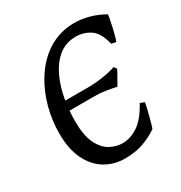

<svg xmlns="http://www.w3.org/2000/svg" viewBox="-155 -741 815 866"><g transform="rotate(-30 253.0 -307.5)"><path d="M192.4 -573.7Q225.6 -600.6 266.1 -615.2Q306.6 -629.9 351.6 -629.9Q431.2 -629.9 505.4 -587.9Q506.3 -586.9 502.9 -567.9Q499.5 -548.8 493.9 -524.4Q488.3 -500 482.9 -480.7Q477.5 -461.4 475.1 -460.4L451.7 -465.8Q437.5 -527.8 404.1 -550.5Q370.6 -573.2 329.1 -573.2Q275.4 -573.2 235.8 -540Q201.2 -510.3 179 -462.6Q156.7 -415 146.5 -358.2Q136.2 -301.3 136.2 -243.7Q136.2 -170.9 156.2 -128.7Q176.3 -86.4 207.8 -68.6Q239.3 -50.8 273.4 -50.8Q314.9 -50.8 354.7 -77.4Q394.5 -104 429.7 -169.4Q433.1 -168 441.4 -165Q449.7 -162.1 452.1 -160.6Q451.2 -152.8 447 -135Q442.9 -117.2 437.5 -96.7Q432.1 -76.2 427.5 -59.8Q422.9 -43.5 420.4 -38.6Q385.7 -15.1 344.2 -0.2Q302.7 14.6 249 14.6Q190.9 14.6 145.3 -13.4Q99.6 -41.5 73.2 -96.2Q46.9 -150.9 46.9 -230.5Q46.9 -298.8 64.2 -363.5Q81.5 -428.2 114 -482.7Q146.5 -537.1 192.4 -573.7ZM89.8 -321.3 102.5 -346.7H260.7Q300.8 -346.7 342 -353Q383.3 -359.4 408.2 -368.7L418.9 -355.5Q417.5 -350.6 408.9 -335Q400.4 -319.3 391.4 -304Q382.3 -288.6 379.4 -283.2Q353 -289.1 326.2 -293.5Q299.3 -297.9 269.5 -297.9H102.1Z"/></g></svg>

Font: Gentium Book Plus
Style: Italic
Weight: 400
Italic angle: -8°
Designer: Victor Gaultney, Annie Olsen, Iska Routamaa, Becca Hirsbrunner
Foundry: SIL International
Version: Version 6.101